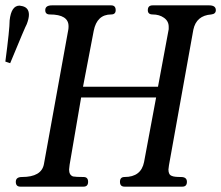

<svg xmlns="http://www.w3.org/2000/svg" viewBox="-51 -696 826 717"><path d="M33 -673Q57 -667 57 -641Q57 -627 49 -606Q44 -598 -13 -460L-31 -466Q-15 -587 -15 -620Q-9 -675 22 -675Q25 -675 33 -673ZM755 -658Q755 -644 738 -642Q682 -638 671 -585L580 -79Q578 -67 578 -63Q578 -43 591 -39Q599 -35 625 -35Q647 -35 647 -17Q647 1 630 1H414Q397 1 397 -17Q397 -35 414 -35Q476 -35 487 -91L532 -332H252L209 -81Q207 -67 207 -63Q207 -42 222 -37Q232 -35 261 -35Q278 -35 278 -17Q278 1 261 1H25Q8 1 8 -17Q8 -35 31 -35Q104 -35 113 -83L204 -585Q205 -590 205 -598Q205 -642 135 -642Q118 -642 118 -658Q118 -676 143 -676H364Q381 -676 381 -658Q381 -642 364 -642Q311 -642 299 -581L259 -372H539L579 -587V-596Q579 -617 561.5 -629.5Q544 -642 519 -642Q501 -642 501 -658Q501 -676 519 -676H730Q755 -676 755 -658Z"/></svg>

Font: GFS Baskerville
Style: Regular
Weight: 400
Designer: George Matthiopoulos
Foundry: George Matthiopoulos
Version: Version 1.0